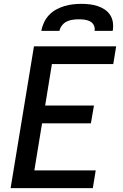

<svg xmlns="http://www.w3.org/2000/svg" viewBox="-20 -975 640 995"><path d="M35 0 156 -735H582L567 -643H249L214 -428H467L451 -336H198L158 -92H476L461 0ZM194 -815Q198 -837 208 -858.5Q218 -880 234 -897Q250 -914 271 -925.5Q292 -937 314 -943.5Q336 -950 358 -952.5Q380 -955 402 -955Q424 -955 445 -952.5Q466 -950 486 -943.5Q506 -937 523 -925.5Q540 -914 551 -897Q562 -880 565 -858.5Q568 -837 564 -815H470Q473 -830 466.5 -843.5Q460 -857 447 -864Q434 -871 419 -873Q404 -875 389 -875Q374 -875 358 -873Q342 -871 327 -864Q312 -857 301.5 -843.5Q291 -830 288 -815Z"/></svg>

Font: Iosevka Semibold Extended
Style: Italic
Weight: 600
Width: 7
Italic angle: -9°
Monospace: yes
Designer: Belleve Invis
Foundry: Belleve Invis
Version: Version 32.5.0; ttfautohint (v1.8.4)